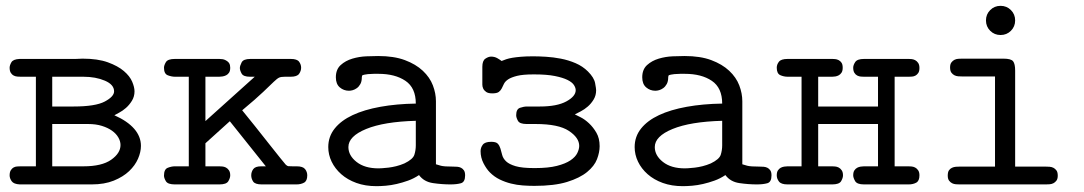

<svg xmlns="http://www.w3.org/2000/svg" viewBox="-20 -632 3715 658"><path d="M13 -31Q13 -42 17 -48.5Q21 -55 26.5 -58Q32 -61 38.5 -61.5Q45 -62 51 -62H103V-369H52Q47 -369 40 -369.5Q33 -370 27 -373Q21 -376 17 -382.5Q13 -389 13 -400Q13 -408 19 -418.5Q25 -429 47 -430H238Q244 -430 250.5 -430.5Q257 -431 263 -431Q315 -431 349.5 -418.5Q384 -406 404.5 -388.5Q425 -371 433 -352Q441 -333 441 -319Q441 -301 432 -286.5Q423 -272 411.5 -262Q400 -252 388.5 -246Q377 -240 372 -237Q417 -217 440 -190.5Q463 -164 463 -132Q463 -111 453 -88Q443 -65 422.5 -45.5Q402 -26 370 -13Q338 0 294 0H48Q27 -1 20 -11Q13 -21 13 -31ZM266 -62Q329 -62 361 -84.5Q393 -107 393 -135Q393 -148 385.5 -161Q378 -174 364 -184Q350 -194 329.5 -200.5Q309 -207 282 -207H159V-62ZM232 -267Q307 -267 339 -284Q371 -301 371 -319Q371 -342 339.5 -355.5Q308 -369 266 -369H159V-267Z M542 -30Q542 -52 555 -57Q568 -62 579 -62H627V-369H580Q568 -369 555 -374Q542 -379 542 -400Q542 -408 548.5 -419Q555 -430 579 -430H732Q744 -430 751.5 -426.5Q759 -423 763 -418.5Q767 -414 768 -409Q769 -404 769 -400Q769 -389 765 -383Q761 -377 755 -374Q749 -371 742.5 -370Q736 -369 731 -369H684V-217L853 -369H837Q814 -369 808 -380Q802 -391 802 -399Q802 -406 808 -418Q814 -430 838 -430H977Q998 -430 1005 -420.5Q1012 -411 1012 -400Q1012 -389 1005 -379Q998 -369 976 -369H956Q943 -369 936.5 -366Q930 -363 918 -351.5Q906 -340 882 -317Q858 -294 810 -254Q829 -231 854 -199.5Q879 -168 901.5 -139.5Q924 -111 940.5 -90.5Q957 -70 959 -68Q964 -63 968 -62.5Q972 -62 983 -62H997Q1018 -62 1025.5 -52.5Q1033 -43 1033 -31Q1033 -12 1022 -6Q1011 0 996 0H877Q854 0 847.5 -10Q841 -20 841 -31Q841 -43 848 -52.5Q855 -62 875 -62H891L768 -216H767L684 -141V-62H731Q735 -62 741.5 -61.5Q748 -61 754 -58Q760 -55 764.5 -48.5Q769 -42 769 -31Q769 -22 762.5 -11Q756 0 732 0H579Q555 0 548.5 -11Q542 -22 542 -30Z M1105 -128Q1105 -164 1127 -191.5Q1149 -219 1188.5 -237.5Q1228 -256 1283.5 -266Q1339 -276 1405 -277Q1405 -331 1369.5 -355Q1334 -379 1277 -379Q1270 -379 1261 -379Q1252 -379 1241 -378Q1226 -376 1223 -374.5Q1220 -373 1220 -367Q1220 -353 1215 -344Q1210 -335 1203 -330Q1196 -325 1189 -323Q1182 -321 1176 -321Q1158 -321 1144.5 -332.5Q1131 -344 1131 -367Q1131 -394 1147.5 -409Q1164 -424 1187.5 -431Q1211 -438 1235.5 -439Q1260 -440 1276 -440Q1330 -440 1367.5 -426Q1405 -412 1429 -389.5Q1453 -367 1463.5 -339.5Q1474 -312 1474 -285V-69Q1480 -67 1491 -64Q1502 -61 1534 -61Q1540 -61 1547 -60.5Q1554 -60 1560 -57Q1566 -54 1570 -48Q1574 -42 1574 -31Q1574 -8 1559.5 -4Q1545 0 1524 0Q1495 0 1464 -4.5Q1433 -9 1416 -32Q1398 -20 1378.5 -13Q1359 -6 1339.5 -1.5Q1320 3 1302 4.5Q1284 6 1270 6Q1232 6 1201.5 -5Q1171 -16 1149.5 -35Q1128 -54 1116.5 -78Q1105 -102 1105 -128ZM1174 -128Q1174 -99 1202 -77Q1230 -55 1277 -55Q1280 -55 1289 -55.5Q1298 -56 1311 -57.5Q1324 -59 1338 -62.5Q1352 -66 1366 -72Q1395 -86 1400 -101.5Q1405 -117 1405 -134V-218Q1296 -215 1235 -190Q1174 -165 1174 -128Z M1627 -114Q1627 -126 1634.5 -136Q1642 -146 1663 -146H1664Q1680 -146 1686 -139.5Q1692 -133 1695 -123Q1698 -113 1701 -101Q1704 -89 1714.5 -79Q1725 -69 1747 -62.5Q1769 -56 1810 -56H1814Q1859 -56 1888.5 -63.5Q1918 -71 1935 -82.5Q1952 -94 1958.5 -107.5Q1965 -121 1965 -132Q1965 -160 1929.5 -183.5Q1894 -207 1816 -207H1785Q1761 -207 1755 -218Q1749 -229 1749 -237Q1749 -258 1762 -262.5Q1775 -267 1786 -267H1830Q1889 -267 1921 -284.5Q1953 -302 1953 -323Q1953 -331 1947 -340.5Q1941 -350 1925 -358Q1909 -366 1881.5 -371.5Q1854 -377 1812 -377H1808Q1772 -377 1752 -372Q1732 -367 1721.5 -360Q1711 -353 1707 -344.5Q1703 -336 1699.5 -329Q1696 -322 1689.5 -317Q1683 -312 1667 -312Q1653 -312 1646 -317Q1639 -322 1636 -328.5Q1633 -335 1633 -342Q1633 -349 1633 -353V-403Q1633 -424 1643.5 -431Q1654 -438 1663 -438Q1675 -438 1684.5 -432.5Q1694 -427 1699 -423Q1706 -426 1715 -429Q1724 -432 1736 -434Q1748 -436 1765.5 -437.5Q1783 -439 1807 -439Q1826 -439 1851 -437.5Q1876 -436 1902 -431Q1928 -426 1952.5 -415.5Q1977 -405 1995 -387Q2016 -366 2019.5 -347Q2023 -328 2023 -323Q2023 -305 2014.5 -291Q2006 -277 1994.5 -267Q1983 -257 1970.5 -250.5Q1958 -244 1950 -240Q1956 -237 1970 -230Q1984 -223 1998.5 -209.5Q2013 -196 2024 -177Q2035 -158 2035 -131Q2035 -110 2026 -86.5Q2017 -63 1992 -42.5Q1967 -22 1923.5 -8.5Q1880 5 1811 5Q1792 5 1771.5 3.5Q1751 2 1731 -3Q1711 -8 1692.5 -17Q1674 -26 1659 -41Q1647 -53 1637 -72.5Q1627 -92 1627 -114Z M2155 -128Q2155 -164 2177 -191.5Q2199 -219 2238.5 -237.5Q2278 -256 2333.5 -266Q2389 -276 2455 -277Q2455 -331 2419.5 -355Q2384 -379 2327 -379Q2320 -379 2311 -379Q2302 -379 2291 -378Q2276 -376 2273 -374.5Q2270 -373 2270 -367Q2270 -353 2265 -344Q2260 -335 2253 -330Q2246 -325 2239 -323Q2232 -321 2226 -321Q2208 -321 2194.5 -332.5Q2181 -344 2181 -367Q2181 -394 2197.5 -409Q2214 -424 2237.5 -431Q2261 -438 2285.5 -439Q2310 -440 2326 -440Q2380 -440 2417.5 -426Q2455 -412 2479 -389.5Q2503 -367 2513.5 -339.5Q2524 -312 2524 -285V-69Q2530 -67 2541 -64Q2552 -61 2584 -61Q2590 -61 2597 -60.5Q2604 -60 2610 -57Q2616 -54 2620 -48Q2624 -42 2624 -31Q2624 -8 2609.5 -4Q2595 0 2574 0Q2545 0 2514 -4.5Q2483 -9 2466 -32Q2448 -20 2428.5 -13Q2409 -6 2389.5 -1.5Q2370 3 2352 4.5Q2334 6 2320 6Q2282 6 2251.5 -5Q2221 -16 2199.5 -35Q2178 -54 2166.5 -78Q2155 -102 2155 -128ZM2224 -128Q2224 -99 2252 -77Q2280 -55 2327 -55Q2330 -55 2339 -55.5Q2348 -56 2361 -57.5Q2374 -59 2388 -62.5Q2402 -66 2416 -72Q2445 -86 2450 -101.5Q2455 -117 2455 -134V-218Q2346 -215 2285 -190Q2224 -165 2224 -128Z M2642 -31Q2642 -42 2646 -48Q2650 -54 2655.5 -57Q2661 -60 2667.5 -61Q2674 -62 2679 -62H2727V-369H2680Q2666 -369 2654 -374.5Q2642 -380 2642 -400Q2642 -411 2649.5 -420.5Q2657 -430 2679 -430H2833Q2836 -430 2842 -429.5Q2848 -429 2854 -426Q2860 -423 2864 -417Q2868 -411 2868 -400Q2868 -389 2864 -383Q2860 -377 2854.5 -374Q2849 -371 2843 -370Q2837 -369 2832 -369H2784V-267H2989V-369H2942Q2937 -369 2930.5 -369.5Q2924 -370 2918 -373Q2912 -376 2908 -382.5Q2904 -389 2904 -400Q2904 -409 2911 -419.5Q2918 -430 2941 -430H3095Q3098 -430 3104 -429.5Q3110 -429 3116 -426Q3122 -423 3126.5 -416.5Q3131 -410 3131 -399Q3131 -388 3127 -382Q3123 -376 3117.5 -373Q3112 -370 3105.5 -369.5Q3099 -369 3094 -369H3046V-62H3093Q3097 -62 3103.5 -61.5Q3110 -61 3116 -58Q3122 -55 3126.5 -48.5Q3131 -42 3131 -31Q3131 -12 3120 -6Q3109 0 3094 0H2941Q2917 0 2910.5 -11.5Q2904 -23 2904 -31Q2904 -42 2908 -48Q2912 -54 2917.5 -57Q2923 -60 2929.5 -61Q2936 -62 2941 -62H2989V-207H2784V-62H2831Q2835 -62 2841.5 -61.5Q2848 -61 2854 -58Q2860 -55 2864.5 -48.5Q2869 -42 2869 -31Q2869 -22 2862.5 -11Q2856 0 2832 0H2679Q2657 0 2649.5 -10Q2642 -20 2642 -31Z M3359 -562Q3359 -583 3373.5 -597.5Q3388 -612 3409 -612Q3430 -612 3444.5 -597.5Q3459 -583 3459 -562Q3459 -541 3444.5 -526.5Q3430 -512 3409 -512Q3388 -512 3373.5 -526.5Q3359 -541 3359 -562ZM3228 -30Q3228 -42 3232 -48Q3236 -54 3242.5 -57Q3249 -60 3256 -60.5Q3263 -61 3269 -61H3390V-370H3277Q3271 -370 3264 -370.5Q3257 -371 3251 -374Q3245 -377 3240.5 -383Q3236 -389 3236 -401Q3236 -412 3240.5 -418Q3245 -424 3251 -427Q3257 -430 3264 -430.5Q3271 -431 3277 -431H3419Q3445 -431 3452 -422Q3459 -413 3459 -390V-61H3564Q3570 -61 3577 -60.5Q3584 -60 3590 -57Q3596 -54 3600.5 -48Q3605 -42 3605 -30Q3605 -19 3600.5 -13Q3596 -7 3590 -4Q3584 -1 3577 -0.5Q3570 0 3564 0H3269Q3263 0 3256 -0.5Q3249 -1 3243 -4Q3237 -7 3232.5 -13Q3228 -19 3228 -30Z"/></svg>

Font: CMU Typewriter Custom
Style: Regular
Weight: 500
Monospace: yes
Version: Version 0.7.0